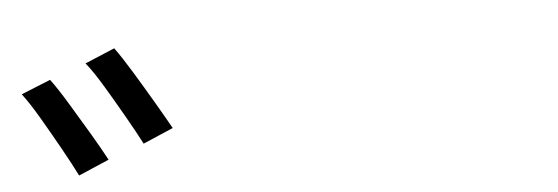

<svg xmlns="http://www.w3.org/2000/svg" viewBox="-30 -905 1060 365"><g transform="rotate(-5 500.0 -722.5)"><path d="M69.5 -791Q82.7 -773.4 101.2 -742.9Q119.7 -712.5 138.1 -681.3Q156.5 -650.1 167.1 -630.1L108.7 -605Q97.9 -626.8 80.5 -658Q63.1 -689.1 45.2 -719.7Q27.3 -750.3 13.5 -768.3ZM196.2 -840.1Q209.4 -822.1 227.9 -791.8Q246.4 -761.4 264.5 -730.5Q282.6 -699.6 293.8 -679.4L236.2 -654.7Q224.8 -676.7 207.2 -707.6Q189.6 -738.5 171.6 -768.6Q153.6 -798.7 139.4 -816.2Z"/></g></svg>

Font: Noto Sans TC
Style: Regular
Weight: 100
Designer: Ryoko NISHIZUKA 西塚涼子 (kana, bopomofo & ideographs); Paul D. Hunt (Latin, Greek & Cyrillic); Sandoll Communications 산돌커뮤니
Foundry: Adobe
Version: Version 2.004;hotconv 1.0.118;makeotfexe 2.5.65603